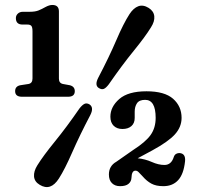

<svg xmlns="http://www.w3.org/2000/svg" viewBox="-20 -737 801 774"><path d="M71 -638Q44 -638 44 -664Q44 -674.5 51.8 -682Q59.5 -689.5 73 -689.5H100.5Q122 -689.5 135.5 -695Q149 -700.5 163 -708.5Q178.5 -717 191 -717Q217.5 -717 217.5 -691V-420Q217.5 -402 233.5 -398.5L261 -393.5Q281.5 -388.5 281.5 -369.5Q281.5 -347 254.5 -347H68.5Q41 -347 41 -369.5Q41 -389.5 62.5 -393.5L95 -398.5Q111 -401.5 111 -420.5V-611Q111 -627.5 106.2 -632.8Q101.5 -638 90.5 -638ZM418.5 -397Q407.5 -382.5 398.8 -378.8Q390 -375 378.5 -382Q360.5 -393 376 -423.5Q420 -507.5 448.8 -574.8Q477.5 -642 502 -680Q518 -704.5 537.5 -711.8Q557 -719 579.5 -705Q600 -692 602 -671.2Q604 -650.5 588.5 -626.5Q565.5 -589 519 -532Q472.5 -475 418.5 -397ZM300.5 -300Q312 -314.5 321 -318.5Q330 -322.5 341 -316Q359.5 -303.5 344 -273Q301 -191 271.2 -123Q241.5 -55 217.5 -17.5Q184 35 140 8Q119 -4.5 117.2 -25.5Q115.5 -46.5 130.5 -70.5Q154 -108.5 201.2 -166.5Q248.5 -224.5 300.5 -300ZM419 -33.5Q419 -68 449 -85L517 -132.5Q567 -164.5 587.2 -193Q607.5 -221.5 607.5 -262Q607.5 -334.5 565 -334.5Q541.5 -334.5 532.2 -320.8Q523 -307 523 -287V-261.5Q523 -240.5 509.8 -228.8Q496.5 -217 473.5 -217Q451.5 -217 438.2 -230Q425 -243 425 -266.5Q425 -306.5 460.8 -337.8Q496.5 -369 570.5 -369Q643.5 -369 677.8 -338.8Q712 -308.5 712 -262Q712 -225 685 -195.2Q658 -165.5 593.5 -130.5L535 -99Q565 -96 592 -84Q619 -72 643 -72Q670.5 -72 680.5 -104Q683.5 -113 690.2 -116.8Q697 -120.5 704 -120Q729 -118 726 -87Q720.5 -35 698.2 -10.8Q676 13.5 638.5 13.5Q609 13.5 590.2 3.2Q571.5 -7 555.5 -25.5Q544.5 -37 538.8 -43Q533 -49 526 -49Q511 -49 510 -20.5Q509.5 -5.5 498.2 4Q487 13.5 464 13.5Q443.5 13.5 431.2 1.2Q419 -11 419 -33.5Z"/></svg>

Font: Fraunces 72pt SuperSoft SemiBold
Style: Regular
Weight: 600
Version: Version 1.000;[b76b70a41]